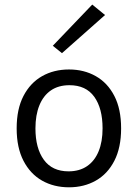

<svg xmlns="http://www.w3.org/2000/svg" viewBox="-20 -786 586 818"><path d="M274 12Q209.5 12 159.2 -16.5Q109 -45 80 -101Q51 -157 51 -239Q51 -321.5 80 -377.2Q109 -433 159.2 -461.5Q209.5 -490 274 -490Q338 -490 388.2 -461.5Q438.5 -433 467.2 -377.2Q496 -321.5 496 -239Q496 -157 467.2 -101Q438.5 -45 388.2 -16.5Q338 12 274 12ZM272 -56Q318.5 -56 351 -78.2Q383.5 -100.5 400.2 -141.5Q417 -182.5 417 -239Q417 -324.5 381.5 -373.8Q346 -423 276 -423Q229 -423 196.8 -400.8Q164.5 -378.5 147.8 -337.2Q131 -296 131 -239Q131 -154.5 166.8 -105.2Q202.5 -56 272 -56ZM244 -559.5 205 -591 373 -766.5 427.5 -722Z"/></svg>

Font: Karla
Style: Regular
Weight: 400
Designer: Jonathan Pinhorn
Version: Version 2.004;gftools[0.9.33]